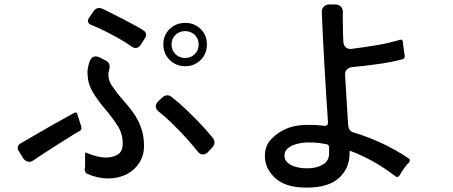

<svg xmlns="http://www.w3.org/2000/svg" viewBox="-20 -810 2040 864"><path d="M573 -600Q568 -604 562 -607.5Q556 -611 550 -616Q486 -655 419 -686Q411 -689 405 -692Q399 -695 392 -697Q380 -702 376.5 -710.5Q373 -719 381 -730L400 -758Q415 -781 440 -771Q447 -768 454 -764.5Q461 -761 469 -757L536 -723Q553 -714 569.5 -705Q586 -696 601 -688Q608 -684 613.5 -681Q619 -678 624 -674Q635 -668 637 -658Q639 -648 632 -638L612 -607Q603 -594 590 -594Q582 -594 573 -600ZM813 -512Q772 -512 743.5 -540.5Q715 -569 715 -610Q715 -652 743.5 -679.5Q772 -707 813 -707Q855 -707 883 -679.5Q911 -652 911 -610Q911 -568 883 -540Q855 -512 813 -512ZM813 -549Q839 -549 856.5 -566.5Q874 -584 874 -610Q874 -634 857 -653Q838 -670 813 -670Q787 -670 769.5 -653Q752 -636 752 -610Q752 -584 769.5 -566.5Q787 -549 813 -549ZM466 -7Q420 -7 372 -28Q367 -30 364 -36Q361 -42 361 -48L363 -62V-113Q361 -129 375 -120Q392 -113 411 -108Q435 -101 462 -101Q491 -103 510.5 -115Q530 -127 532 -158Q534 -205 511 -241Q500 -259 484.5 -280Q469 -301 449 -324Q422 -356 399 -393Q376 -430 374 -474Q372 -503 384 -535Q392 -556 411 -556Q420 -556 428 -552L457 -537Q468 -532 471.5 -521.5Q475 -511 472 -499Q467 -482 468 -471Q468 -448 483 -425Q491 -414 501 -400Q511 -386 525 -370Q548 -344 567 -320Q586 -296 599.5 -270.5Q613 -245 620.5 -216.5Q628 -188 628 -152Q628 -118 614.5 -91Q601 -64 578.5 -45Q556 -26 527 -16.5Q498 -7 466 -7ZM869 -129Q864 -136 858 -142.5Q852 -149 846 -157Q817 -191 786 -223Q755 -255 722 -285Q714 -291 707.5 -297Q701 -303 694 -308Q682 -318 681 -330Q680 -342 691 -353L710 -371Q720 -381 733 -381Q744 -381 752 -374Q767 -362 785 -347Q826 -310 864.5 -271Q903 -232 938 -189Q946 -179 945 -167.5Q944 -156 936 -147L915 -125Q905 -115 893 -115Q879 -115 869 -129ZM85 -97 64 -131Q58 -140 60.5 -149.5Q63 -159 73 -165L222 -251L314 -302Q325 -308 328 -296L346 -239Q349 -227 339 -221Q331 -216 320.5 -210.5Q310 -205 299 -197L229 -153Q210 -141 192.5 -129.5Q175 -118 158 -107L130 -88Q121 -82 111 -82Q96 -82 85 -97Z M1343 34Q1260 31 1216 -11Q1172 -53 1172 -108Q1172 -154 1200.5 -184Q1229 -214 1269 -231Q1313 -250 1379 -248Q1389 -248 1399 -247.5Q1409 -247 1419 -246L1438 -244Q1456 -241 1456 -260L1448 -380L1439 -533Q1436 -589 1433 -644.5Q1430 -700 1428 -756Q1428 -771 1437.5 -780.5Q1447 -790 1462 -790H1488Q1504 -790 1513.5 -780.5Q1523 -771 1523 -755Q1522 -742 1522.5 -728.5Q1523 -715 1523 -700Q1523 -681 1523.5 -661.5Q1524 -642 1525 -622Q1526 -606 1536 -597Q1546 -588 1562 -590Q1617 -597 1671.5 -606Q1726 -615 1780 -631Q1791 -634 1793 -622L1794 -609L1801 -560Q1803 -546 1790 -543Q1749 -532 1706.5 -525.5Q1664 -519 1622 -514Q1606 -512 1592 -511Q1578 -510 1564 -508Q1549 -506 1540.5 -496.5Q1532 -487 1533 -472Q1535 -442 1536.5 -412.5Q1538 -383 1540 -354Q1542 -324 1543.5 -297Q1545 -270 1547 -245Q1548 -234 1554 -225.5Q1560 -217 1571 -214Q1637 -194 1699 -165Q1761 -136 1818 -98Q1830 -90 1820 -78Q1816 -75 1811 -69.5Q1806 -64 1801.5 -57Q1797 -50 1792.5 -44Q1788 -38 1786 -34L1778 -21Q1775 -15 1769.5 -14Q1764 -13 1759 -17Q1711 -54 1661.5 -82Q1612 -110 1559 -130Q1553 -132 1553 -126V-119Q1553 -51 1503 -7Q1451 38 1343 34ZM1346 -53Q1399 -50 1430 -68Q1461 -84 1461 -120V-149Q1459 -159 1450 -161L1414 -167Q1403 -168 1391 -168.5Q1379 -169 1368 -169Q1355 -169 1336 -166.5Q1317 -164 1300.5 -157.5Q1284 -151 1272 -139.5Q1260 -128 1260 -110Q1260 -94 1269 -83.5Q1278 -73 1291 -66.5Q1304 -60 1319 -57Q1334 -54 1346 -53Z"/></svg>

Font: Higure Gothic Medium
Style: Regular
Weight: 500
Designer: Yoshimichi Ohira
Foundry: Positype
Version: Version 1.000